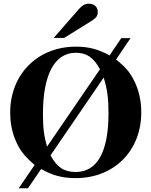

<svg xmlns="http://www.w3.org/2000/svg" viewBox="-20 -943 818 1037"><path d="M540 -524C560 -459 566 -411 566 -331C566 -123 505 -14 389 -14C326 -14 287 -40 253 -104ZM234 -151C217 -211 212 -254 212 -328C212 -540 275 -658 389 -658C448 -658 485 -633 520 -569ZM685 -737H635L572 -644C508 -678 458 -691 390 -691C183 -691 35 -542 35 -335C35 -285 43 -239 60 -195C84 -135 108 -103 167 -52L81 74H131L202 -30C265 5 317 19 389 19C596 19 743 -128 743 -336C743 -401 729 -462 700 -516C678 -557 658 -580 607 -622ZM270 -738H326L468 -826C500 -846 508 -856 508 -879C508 -905 489 -923 460 -923C440 -923 424 -914 407 -895Z"/></svg>

Font: XITS
Style: Bold
Weight: 700
Designer: MicroPress Inc., with final additions and corrections provided by Coen Hoffman, Elsevier (retired)
Version: Version 1.302